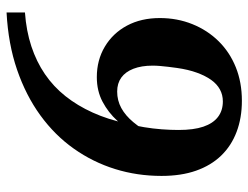

<svg xmlns="http://www.w3.org/2000/svg" viewBox="-106 -553 757 585"><g transform="rotate(90 272.5 -260.5)"><path d="M287 -619Q231 -619 185 -600.5Q139 -582 105.5 -548Q72 -514 53.5 -468Q35 -422 35 -369Q35 -312 58 -269Q81 -226 122 -201.5Q163 -177 215 -177Q257 -177 290 -194.5Q323 -212 348 -239.5Q373 -267 388 -300L390 -344Q372 -312 352 -288Q332 -264 309 -251.5Q286 -239 259 -239Q234 -239 216.5 -251.5Q199 -264 189.5 -288.5Q180 -313 180 -347Q180 -358 181 -369.5Q182 -381 183.5 -394Q185 -407 187 -421Q192 -456 201.5 -482Q211 -508 223.5 -525.5Q236 -543 252.5 -552Q269 -561 289 -561Q317 -561 336.5 -546Q356 -531 366 -501.5Q376 -472 376 -426Q376 -402 374 -375Q372 -348 367.5 -321Q363 -294 356 -267Q344 -211 323 -164.5Q302 -118 273 -81.5Q244 -45 206 -19Q168 7 121 22.5Q74 38 18 42V98Q114 93 192.5 66Q271 39 331.5 -5Q392 -49 433 -107Q474 -165 495 -232.5Q516 -300 516 -374Q516 -434 500 -479.5Q484 -525 454 -556Q424 -587 381.5 -603Q339 -619 287 -619Z"/></g></svg>

Font: Roboto Serif 72pt SemiCondensed SemiBold
Style: Italic
Weight: 600
Width: 4
Italic angle: -10°
Designer: Greg Gazdowicz
Foundry: Commercial Type
Version: Version 1.008